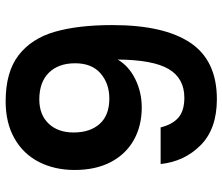

<svg xmlns="http://www.w3.org/2000/svg" viewBox="-74 -712 788 680"><g transform="rotate(90 320.0 -372.0)"><path d="M68.8 -376Q68.8 -559.1 131.8 -652.6Q194.8 -746.1 331.1 -746.1Q436 -746.1 493.9 -689Q551.8 -631.8 561 -546.9H431.2Q420.9 -588.9 396.5 -609.9Q372.1 -630.9 326.2 -630.9Q257.3 -630.9 224.6 -575.4Q191.9 -520 190.9 -395Q214.8 -435.1 261 -457.5Q307.1 -480 360.8 -480Q425.8 -480 475.8 -451.9Q525.9 -423.8 554 -370.4Q582 -316.9 582 -242.2Q582 -171.4 553.5 -115.7Q524.9 -60.1 470 -29.1Q415 2 338.9 2Q234.9 2 175.5 -43.9Q116.2 -89.8 92.5 -172.4Q68.8 -254.9 68.8 -376ZM204.1 -244.1Q204.1 -185.1 237.5 -151.1Q271 -117.2 332 -117.2Q386.2 -117.2 417.7 -150.1Q449.2 -183.1 449.2 -238.8Q449.2 -296.9 418.7 -331.1Q388.2 -365.2 329.1 -365.2Q275.9 -365.2 240 -334.2Q204.1 -303.2 204.1 -244.1Z"/></g></svg>

Font: Poppins SemiBold
Style: Regular
Weight: 600
Designer: Ninad Kale (Devanagari), Jonny Pinhorn (Latin)
Foundry: Indian Type Foundry
Version: 4.004